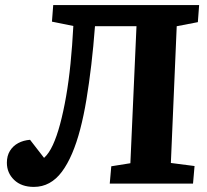

<svg xmlns="http://www.w3.org/2000/svg" viewBox="-20 -721 811 754"><path d="M516 -618H353Q347 -538 338.5 -466Q330 -394 319.5 -330.5Q309 -267 295 -213.5Q281 -160 263 -118Q245 -76 223 -46.5Q201 -17 173.5 -2Q146 13 113 13Q64 13 35.5 -14.5Q7 -42 7 -82Q7 -109 19 -128.5Q31 -148 51.5 -159Q72 -170 98 -172L153 -101Q172 -118 187.5 -151.5Q203 -185 216 -233.5Q229 -282 239.5 -342Q250 -402 257 -472Q264 -542 268 -619L184 -636L189 -701H762L757 -634L674 -618L651 -81L744 -69L738 0H411L417 -68L492 -80Z"/></svg>

Font: Literata
Style: Bold Italic
Weight: 700
Italic angle: -2°
Designer: Latin by Veronika Burian and Jose Scaglione. Greek by Irene Vlachou. Cyrillic by Vera Evstafieva
Foundry: TypeTogether
Version: Version 3.103;gftools[0.9.29]